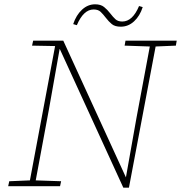

<svg xmlns="http://www.w3.org/2000/svg" viewBox="-20 -865 841 892"><path d="M559 -653 563 -676H801L797 -653L703 -649L579 7H553L258 -637H257L207 -355L146 -27L264 -23L259 0H18L23 -23L119 -27L236 -651L129 -653L134 -676H274L565 -41L614 -317L676 -649ZM320 -753Q334 -795 361 -820Q388 -845 422 -845Q448 -845 463.5 -832.5Q479 -820 492 -803Q505 -786 516.5 -775.5Q528 -765 548 -765Q596 -765 626 -837L643 -832Q630 -791 603 -766Q576 -741 541 -741Q514 -741 499.5 -753Q485 -765 472 -782Q459 -799 447.5 -810Q436 -821 415 -821Q368 -821 337 -748Z"/></svg>

Font: Source Serif 4 SmText ExtraLight
Style: Italic
Weight: 200
Italic angle: -12°
Designer: Frank Grießhammer
Foundry: Adobe
Version: Version 4.005;hotconv 1.1.0;makeotfexe 2.6.0